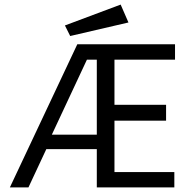

<svg xmlns="http://www.w3.org/2000/svg" viewBox="-20 -817 790 837"><path d="M23 0 317 -624H743V-557H479V-360H704V-291H479V-67H740V0H402V-167H182L104 0ZM206 -230H402V-557H359ZM286 -660 263 -706 506 -797 540 -719Z"/></svg>

Font: Inconsolata ExtraExpanded
Style: Regular
Weight: 400
Width: 8
Monospace: yes
Designer: Raph Levien, Cyreal, Brenton Simpson
Foundry: Raph Levien, Cyreal, Google
Version: Version 3.000; ttfautohint (v1.8.2.53-6de2)